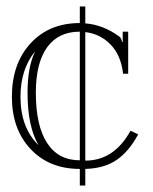

<svg xmlns="http://www.w3.org/2000/svg" viewBox="-20 -527 477 599"><path d="M229 -26.9V-428.2Q162.1 -428.2 127 -379.4Q91.8 -330.6 91.8 -237.8Q91.8 -134.8 127 -80.8Q162.1 -26.9 229 -26.9ZM229 -455.1V-506.8H246.1V-454.1Q301.8 -449.7 352.1 -413.1Q358.9 -408.2 360.8 -396H362.8V-428.2H379.9V-296.9H363.8V-298.8Q356.9 -355.5 324.7 -388.4Q292.5 -421.4 246.1 -426.8V-25.9Q335.9 -25.9 387.2 -119.1L411.1 -107.9Q382.3 -54.2 343.5 -27.8Q304.7 -1.5 246.1 0V51.8H229V0Q133.8 0 75.4 -62Q17.1 -124 17.1 -225.1Q17.1 -328.6 75.4 -391.8Q133.8 -455.1 229 -455.1ZM100.1 -74.2Q65.9 -132.8 65.9 -237.8Q65.9 -318.4 89.8 -367.2Q43.9 -311 43.9 -225.1Q43.9 -128.9 100.1 -74.2Z"/></svg>

Font: FoglihtenNo01
Style: Regular
Weight: 500
Version: Version 0.61